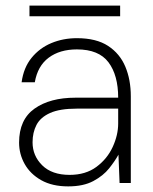

<svg xmlns="http://www.w3.org/2000/svg" viewBox="-20 -652 546 684"><path d="M223 12Q166 12 127 -10Q88 -32 68 -67.5Q48 -103 48 -144Q48 -226 103 -265Q158 -304 249 -304H401Q401 -384 366.5 -430Q332 -476 254 -476Q193 -476 153.5 -446.5Q114 -417 104 -359H57Q64 -411 92.5 -446Q121 -481 163 -498.5Q205 -516 254 -516Q323 -516 365 -488.5Q407 -461 426.5 -414.5Q446 -368 446 -309V0H406L402 -101Q390 -79 369 -52.5Q348 -26 312.5 -7Q277 12 223 12ZM228 -29Q285 -29 323.5 -57.5Q362 -86 381.5 -128.5Q401 -171 401 -212V-265H253Q193 -265 158.5 -249.5Q124 -234 110 -207Q96 -180 96 -145Q96 -97 130.5 -63Q165 -29 228 -29ZM85 -594V-632H408V-594Z"/></svg>

Font: DM Sans ExtraLight
Style: Regular
Weight: 200
Designer: Colophon Foundry, Jonny Pinhorn
Foundry: Colophon Foundry
Version: Version 4.004; ttfautohint (v1.8.4.7-5d5b)